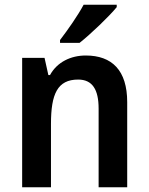

<svg xmlns="http://www.w3.org/2000/svg" viewBox="-20 -786 624 806"><path d="M470 -756V-766H331C307 -721 265 -661 232 -618V-606H314C361 -643 439 -718 470 -756ZM340 -553C278 -553 220 -526 190 -471H183L167 -543H73V0H194V-266C194 -391 221 -452 308 -452C368 -452 394 -410 394 -330V0H514V-357C514 -491 450 -553 340 -553Z"/></svg>

Font: Noto Sans Arabic SemCond SemBd
Style: Regular
Weight: 600
Width: 4
Designer: Monotype Design Team, Nadine Chahine, Nizar Qandah and Khaled Hosny
Foundry: Monotype Imaging Inc.
Version: Version 2.012